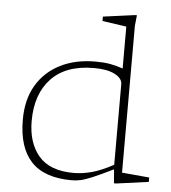

<svg xmlns="http://www.w3.org/2000/svg" viewBox="-53 -791 756 849"><g transform="rotate(5 325.0 -366.0)"><path d="M484 7 479 -54.5Q421 -26 388.2 -12.2Q355.5 1.5 335.8 5.8Q316 10 296.5 10Q175 10 116.5 -52.5Q58 -115 58 -238.5Q58 -327.5 95.2 -390.8Q132.5 -454 199.5 -488Q266.5 -522 355 -522Q393.5 -522 420.5 -517.2Q447.5 -512.5 478 -502V-688L371 -703.5V-723L512 -742H520.5L515.5 -695.5V-43L637 -32V-12.5L494.5 7ZM478 -432.5Q478 -458 444.8 -475.5Q411.5 -493 352 -493Q227.5 -493 162.5 -424.2Q97.5 -355.5 97.5 -236Q97.5 -139 147 -81Q196.5 -23 302 -23Q341 -23 382.5 -34.2Q424 -45.5 478 -74.5Z"/></g></svg>

Font: Newsreader 6pt ExtraLight
Style: Regular
Weight: 275
Designer: Hugues Gentile
Foundry: Production Type
Version: Version 1.003; ttfautohint (v1.8.3)